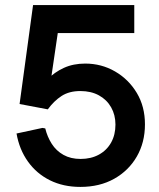

<svg xmlns="http://www.w3.org/2000/svg" viewBox="-20 -720 627 755"><path d="M296 15Q229 15 176.5 -11Q124 -37 90 -84.5Q56 -132 45 -195L147 -217L158 -215Q166 -182 183.5 -154.5Q201 -127 229.5 -111Q258 -95 297 -95Q338 -95 369 -112Q400 -129 417 -159.5Q434 -190 434 -230Q434 -268 417 -298Q400 -328 369 -345Q338 -362 296 -362Q252 -362 222 -342.5Q192 -323 168 -290L57 -311L110 -700H508V-590H158L216 -650L172 -351L121 -346Q140 -380 167 -408Q194 -436 231 -453Q268 -470 315 -470Q379 -470 432.5 -439Q486 -408 518 -354.5Q550 -301 550 -231Q550 -160 518 -104.5Q486 -49 429 -17Q372 15 296 15Z"/></svg>

Font: Fustat
Style: Bold
Weight: 700
Designer: Mohamed Gaber, Khaled Hosny, Laura Garcia Mut
Foundry: Kief Type Foundry, Alif Type Foundry, Hard Type Foundry
Version: Version 1.007